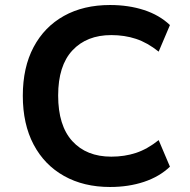

<svg xmlns="http://www.w3.org/2000/svg" viewBox="-20 -735 758 766"><path d="M419 11Q314 11 235.5 -33Q157 -77 114 -158.5Q71 -240 71 -353Q71 -466 114 -547Q157 -628 235 -671.5Q313 -715 419 -715Q493 -715 554.5 -695Q616 -675 658 -635L613 -529Q568 -565 522.5 -580Q477 -595 424 -595Q326 -595 269 -534Q212 -473 212 -354Q212 -234 268.5 -172Q325 -110 424 -110Q477 -110 522.5 -125Q568 -140 613 -176L658 -70Q616 -30 554.5 -9.5Q493 11 419 11Z"/></svg>

Font: Nunito Sans 7pt
Style: Bold
Weight: 700
Designer: Vernon Adams
Foundry: Vernon Adams
Version: Version 3.101;gftools[0.9.27]